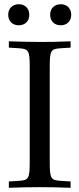

<svg xmlns="http://www.w3.org/2000/svg" viewBox="-20 -888 376 911"><path d="M216 -569C216 -648 221 -656 267 -659L315 -662V-692C242 -689 220 -689 168 -689C118 -689 94 -690 22 -692V-662L70 -659C116 -656 121 -648 121 -569V-120C121 -41 116 -33 70 -30L22 -27V3C81 1 116 0 168 0C220 0 256 1 315 3V-27L267 -30C221 -33 216 -41 216 -120ZM70 -868C39 -868 19 -848 19 -818C19 -788 39 -768 69 -768C99 -768 119 -788 119 -818C119 -847 99 -868 70 -868ZM269 -868C238 -868 218 -848 218 -818C218 -788 238 -768 268 -768C298 -768 318 -788 318 -818C318 -847 298 -868 269 -868Z"/></svg>

Font: Asana Math
Style: Regular
Weight: 400
Version: Version 000.958